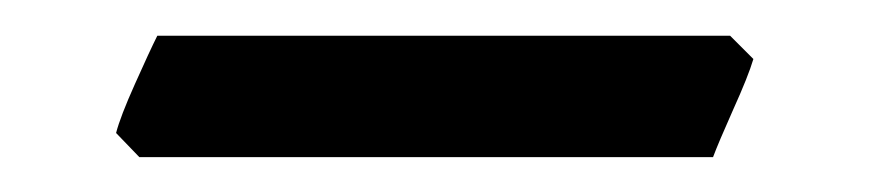

<svg xmlns="http://www.w3.org/2000/svg" viewBox="-20 -617 494 109"><path d="M407.7 -583.5Q404.8 -573.7 396.2 -554.7Q387.7 -535.6 384.8 -527.8H59.1L45.9 -541.5Q48.3 -550.8 56.6 -569.3Q64.9 -587.9 69.3 -596.7H394.5Z"/></svg>

Font: Dai Banna SIL Medium
Style: Regular
Weight: 500
Designer: Victor Gaultney
Foundry: SIL International
Version: Version 4.000